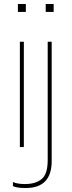

<svg xmlns="http://www.w3.org/2000/svg" viewBox="-20 -740 360 966"><path d="M109 206Q62 206 45 196V176Q68 186 105 186Q159 186 189.5 161Q220 136 220 65V-530H240V71Q240 206 109 206ZM100 0H80V-530H100ZM110 -680H70V-720H110ZM250 -680H210V-720H250Z"/></svg>

Font: Tanohe Sans Thin
Style: Regular
Weight: 100
Designer: Village Type and Design LLC & Cristiano Sobral
Foundry: Cooper Hewitt Smithsonian Design Museum
Version: Version 1.00;September 29, 2021;FontCreator 13.0.0.2655 64-b